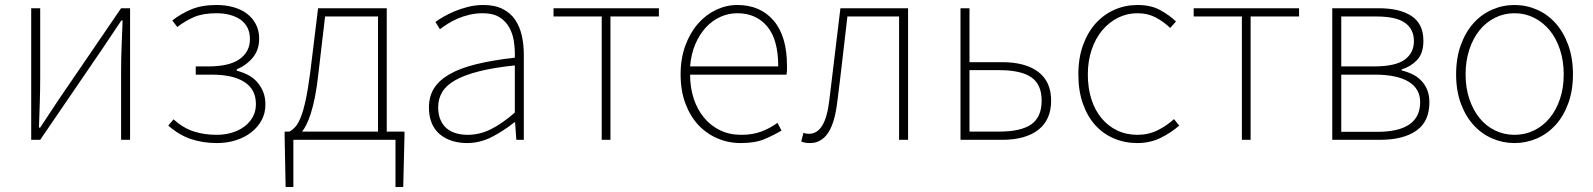

<svg xmlns="http://www.w3.org/2000/svg" viewBox="-20 -560 6379 769"><path d="M105 -527H141V-249Q141 -205 139.5 -154Q138 -103 136 -49H141Q158 -74 179 -106.5Q200 -139 217 -164L465 -527H501V0H465V-277Q465 -322 467 -373Q469 -424 471 -478H466L389 -363L141 0H105Z M849 13Q793 13 745 -3Q697 -19 654 -57L675 -82Q714 -47 756 -33.5Q798 -20 848 -20Q880 -20 908.5 -28.5Q937 -37 958.5 -53Q980 -69 992.5 -91.5Q1005 -114 1005 -143Q1005 -202 959 -231.5Q913 -261 829 -261H764V-294H814Q899 -294 940 -323.5Q981 -353 981 -403Q981 -430 971 -449.5Q961 -469 943 -481.5Q925 -494 900.5 -500.5Q876 -507 848 -507Q793 -507 758 -492Q723 -477 690 -452L670 -478Q703 -504 745 -522Q787 -540 848 -540Q883 -540 914 -531.5Q945 -523 968 -506Q991 -489 1004.5 -463.5Q1018 -438 1018 -405Q1018 -361 993.5 -330.5Q969 -300 928 -282V-277Q951 -271 972 -260.5Q993 -250 1008.5 -233Q1024 -216 1033.5 -193.5Q1043 -171 1043 -141Q1043 -107 1028 -79Q1013 -51 987 -30.5Q961 -10 925.5 1.5Q890 13 849 13Z M1256 -272Q1250 -215 1242 -174.5Q1234 -134 1225 -106Q1216 -78 1207 -60.5Q1198 -43 1190 -33H1494V-494H1282ZM1600 -33V-13L1595 189H1564V0H1155V189H1124L1120 -13V-33H1139Q1151 -39 1162.5 -51.5Q1174 -64 1184.5 -90Q1195 -116 1204.5 -160Q1214 -204 1223 -274L1254 -527H1529V-33Z M1850 13Q1819 13 1791.5 4.5Q1764 -4 1743 -21Q1722 -38 1710 -65Q1698 -92 1698 -130Q1698 -174 1718.5 -206.5Q1739 -239 1781 -263Q1823 -287 1888 -303Q1953 -319 2042 -329Q2043 -361 2038.5 -392.5Q2034 -424 2020 -449.5Q2006 -475 1980.5 -491Q1955 -507 1914 -507Q1886 -507 1860.5 -501Q1835 -495 1813 -485.5Q1791 -476 1773 -464.5Q1755 -453 1742 -443L1724 -472Q1736 -481 1755.5 -492.5Q1775 -504 1800 -514.5Q1825 -525 1854.5 -532.5Q1884 -540 1916 -540Q1962 -540 1993.5 -524Q2025 -508 2043.5 -480.5Q2062 -453 2070 -417Q2078 -381 2078 -341V0H2048L2043 -70H2040Q1999 -37 1951 -12Q1903 13 1850 13ZM1853 -20Q1901 -20 1945.5 -42Q1990 -64 2042 -109V-298Q1956 -289 1897.5 -274Q1839 -259 1803 -238.5Q1767 -218 1751 -191Q1735 -164 1735 -131Q1735 -101 1744.5 -79.5Q1754 -58 1770 -45Q1786 -32 1807.5 -26Q1829 -20 1853 -20Z M2390 -494H2197V-527H2619V-494H2425V0H2390Z M2947 13Q2897 13 2853 -6Q2809 -25 2776.5 -60Q2744 -95 2725 -146Q2706 -197 2706 -262Q2706 -326 2725 -377.5Q2744 -429 2775.5 -465Q2807 -501 2848 -520.5Q2889 -540 2933 -540Q3025 -540 3078.5 -477.5Q3132 -415 3132 -297Q3132 -289 3132 -280Q3132 -271 3130 -261H2744Q2744 -209 2758.5 -165Q2773 -121 2800 -88.5Q2827 -56 2864.5 -38Q2902 -20 2949 -20Q2994 -20 3029 -33Q3064 -46 3094 -68L3110 -37Q3080 -19 3042.5 -3Q3005 13 2947 13ZM3097 -294Q3097 -402 3052.5 -454.5Q3008 -507 2933 -507Q2898 -507 2865.5 -492.5Q2833 -478 2807.5 -450.5Q2782 -423 2765 -383.5Q2748 -344 2744 -294Z M3225 13Q3213 13 3205 11.5Q3197 10 3189 7L3198 -28Q3203 -26 3208 -25Q3213 -24 3220 -24Q3253 -24 3273.5 -57.5Q3294 -91 3302 -162Q3313 -254 3324 -344.5Q3335 -435 3346 -527H3617V0H3581V-494H3374Q3364 -409 3354.5 -325.5Q3345 -242 3334 -156Q3324 -68 3296.5 -27.5Q3269 13 3225 13Z M3827 -527H3863V-311H3994Q4087 -311 4138.5 -272Q4190 -233 4190 -157Q4190 -80 4138.5 -40Q4087 0 3994 0H3827ZM3983 -33Q4069 -33 4110.5 -62Q4152 -91 4152 -157Q4152 -222 4110.5 -250.5Q4069 -279 3983 -279H3863V-33Z M4535 13Q4485 13 4441.5 -5.5Q4398 -24 4366.5 -59Q4335 -94 4317 -145.5Q4299 -197 4299 -262Q4299 -328 4318 -380Q4337 -432 4369.5 -467.5Q4402 -503 4445 -521.5Q4488 -540 4536 -540Q4590 -540 4627 -519.5Q4664 -499 4690 -474L4667 -448Q4641 -473 4609 -490Q4577 -507 4536 -507Q4494 -507 4458 -489Q4422 -471 4395 -439Q4368 -407 4352.5 -361.5Q4337 -316 4337 -262Q4337 -208 4351 -163.5Q4365 -119 4391.5 -87Q4418 -55 4454.5 -37.5Q4491 -20 4536 -20Q4580 -20 4617 -38.5Q4654 -57 4682 -83L4703 -57Q4670 -28 4628 -7.5Q4586 13 4535 13Z M4954 -494H4761V-527H5183V-494H4989V0H4954Z M5316 -527H5501Q5587 -527 5634 -495.5Q5681 -464 5681 -397Q5681 -346 5655.5 -319.5Q5630 -293 5594 -282V-278Q5615 -273 5634.5 -264Q5654 -255 5670 -239.5Q5686 -224 5695.5 -202Q5705 -180 5705 -150Q5705 -73 5652.5 -36.5Q5600 0 5507 0H5316ZM5482 -294Q5569 -294 5606 -321Q5643 -348 5643 -395Q5643 -443 5607.5 -468.5Q5572 -494 5492 -494H5352V-294ZM5496 -32Q5668 -32 5668 -151Q5668 -205 5621.5 -233Q5575 -261 5487 -261H5352V-32Z M6046 13Q5999 13 5956.5 -5.5Q5914 -24 5882 -59Q5850 -94 5831 -145.5Q5812 -197 5812 -262Q5812 -328 5831 -380Q5850 -432 5882 -467.5Q5914 -503 5956.5 -521.5Q5999 -540 6046 -540Q6093 -540 6135.5 -521.5Q6178 -503 6210 -467.5Q6242 -432 6261 -380Q6280 -328 6280 -262Q6280 -197 6261 -145.5Q6242 -94 6210 -59Q6178 -24 6135.5 -5.5Q6093 13 6046 13ZM6046 -20Q6088 -20 6124 -37.5Q6160 -55 6186.5 -87Q6213 -119 6228 -163.5Q6243 -208 6243 -262Q6243 -316 6228 -361.5Q6213 -407 6186.5 -439Q6160 -471 6124 -489Q6088 -507 6046 -507Q6004 -507 5968 -489Q5932 -471 5906 -439Q5880 -407 5865 -361.5Q5850 -316 5850 -262Q5850 -208 5865 -163.5Q5880 -119 5906 -87Q5932 -55 5968 -37.5Q6004 -20 6046 -20Z"/></svg>

Font: SpoqaHanSans
Style: Thin
Weight: 250
Designer: [Spoqa Han Sans] Dong-huui Kim \uAE40 \uB3D9 \uD718   [Noto Sans] Ryoko NISHIZUKA \u897F \u585A \u6DBC \u5B50  (kana & i
Foundry: Spoqa (http://bi.spoqa.com)
Version: Version 1.004;PS 1.004;hotconv 1.0.82;makeotf.lib2.5.63406